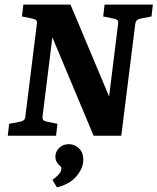

<svg xmlns="http://www.w3.org/2000/svg" viewBox="-20 -593 688 839"><path d="M14 0 20 -52 67 -61Q78 -63 84 -68Q90 -73 91 -85L141 -488Q143 -501 137.5 -505.5Q132 -510 120 -512L76 -521L82 -573H288L472 -135L452 -133L496 -488Q498 -501 492.5 -505.5Q487 -510 475 -512L431 -521L437 -573H648L642 -521L595 -512Q585 -510 579 -505Q573 -500 571 -488L510 0H389L192 -470L214 -472L166 -85Q165 -72 170 -67.5Q175 -63 187 -61L231 -52L225 0ZM229 226 209 193Q221 185 234 172Q247 159 248 146Q249 138 245.5 135Q242 132 238 128Q231 121 226.5 112.5Q222 104 222 92Q222 69 239 53Q256 37 281 37Q306 37 325 55Q344 73 344 106Q344 140 315.5 175.5Q287 211 229 226Z"/></svg>

Font: Yrsa
Style: Bold Italic
Weight: 700
Italic angle: -7.10001°
Version: Version 2.004